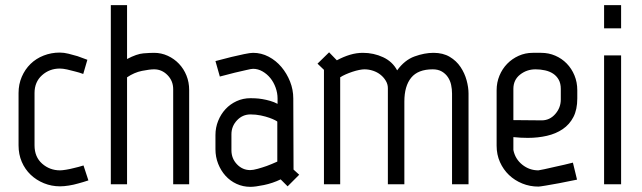

<svg xmlns="http://www.w3.org/2000/svg" viewBox="-20 -715 2491 745"><path d="M114 -151Q114 -106 143.5 -80Q173 -54 213 -54Q221 -54 236.5 -56.5Q252 -59 267 -63Q285 -67 304 -73L323 -15Q302 -8 283 -3Q266 2 247 5Q228 8 213 8Q180 8 150.5 -4Q121 -16 99 -37Q77 -58 64.5 -87Q52 -116 52 -151V-354Q52 -388 64.5 -417Q77 -446 98.5 -467Q120 -488 149.5 -499.5Q179 -511 212 -511Q228 -511 246 -506.5Q264 -502 281 -497Q299 -491 319 -483L303 -428Q287 -434 270 -438Q256 -442 240 -445.5Q224 -449 212 -449Q172 -449 143 -423Q114 -397 114 -354Z M652 0V-369Q652 -401 630 -423.5Q608 -446 578 -446Q561 -446 531 -440Q501 -434 473 -415V0H410V-695H473V-486Q511 -506 536.5 -508Q562 -510 578 -510Q606 -510 631 -498.5Q656 -487 674.5 -467.5Q693 -448 703.5 -422Q714 -396 714 -366V0Z M1056 -243Q1056 -244 1047.5 -248.5Q1039 -253 1025 -258Q1011 -263 992 -267Q973 -271 952 -271Q921 -271 899.5 -248Q878 -225 878 -194V-132Q878 -100 899.5 -77.5Q921 -55 951 -55Q962 -55 980 -60Q998 -65 1015 -71Q1034 -78 1056 -88ZM1119 -57 1141 -37 1096 8 1069 -19Q1038 -4 1004 3Q970 10 952 10Q923 10 898 -1.5Q873 -13 855 -33Q837 -53 826.5 -79.5Q816 -106 816 -136V-191Q816 -220 826.5 -246Q837 -272 855 -291.5Q873 -311 898 -322.5Q923 -334 952 -334Q958 -334 970.5 -333.5Q983 -333 998 -330.5Q1013 -328 1028.5 -323.5Q1044 -319 1057 -312V-333Q1057 -354 1049.5 -375Q1042 -396 1029 -412Q1016 -428 998.5 -438Q981 -448 962 -448Q955 -448 934.5 -443Q914 -438 891 -433Q865 -426 833 -418L816 -478Q849 -487 878 -494Q903 -500 927 -505Q951 -510 962 -510Q994 -510 1022.5 -495Q1051 -480 1072 -455Q1093 -430 1105.5 -398.5Q1118 -367 1118 -333Z M1485 -373Q1485 -388 1477 -401.5Q1469 -415 1456.5 -425Q1444 -435 1427.5 -440.5Q1411 -446 1394 -446Q1386 -446 1373.5 -443.5Q1361 -441 1347.5 -436.5Q1334 -432 1321.5 -426.5Q1309 -421 1300 -415V0H1237V-444L1212 -468L1257 -512L1287 -481Q1313 -495 1338 -502.5Q1363 -510 1388 -510Q1430 -510 1466.5 -493Q1503 -476 1521 -442Q1550 -482 1588.5 -496Q1627 -510 1662 -510Q1699 -510 1725 -494.5Q1751 -479 1767 -455Q1783 -431 1790.5 -403.5Q1798 -376 1798 -352V0H1734V-352Q1734 -369 1730.5 -385.5Q1727 -402 1718 -415.5Q1709 -429 1694.5 -437.5Q1680 -446 1659 -446Q1602 -446 1575.5 -413.5Q1549 -381 1549 -321V0H1485Z M2082 -248Q2113 -248 2134.5 -272.5Q2156 -297 2156 -329V-370Q2156 -391 2148 -405.5Q2140 -420 2126.5 -429Q2113 -438 2095 -442Q2077 -446 2058 -446Q2024 -446 1998 -425.5Q1972 -405 1972 -370V-249ZM1907 -365Q1907 -395 1918 -421.5Q1929 -448 1948 -467.5Q1967 -487 1992.5 -498.5Q2018 -510 2047 -510H2080Q2109 -510 2134.5 -499Q2160 -488 2179 -468.5Q2198 -449 2209 -422.5Q2220 -396 2220 -365V-333Q2220 -290 2205 -261Q2190 -232 2163.5 -214Q2137 -196 2102 -188Q2067 -180 2028 -180Q2000 -180 1972 -183V-133Q1979 -98 2006.5 -76Q2034 -54 2069 -54Q2071 -54 2092.5 -58.5Q2114 -63 2139 -69Q2168 -75 2203 -84L2219 -18Q2181 -10 2149 -4Q2122 1 2098 5Q2074 9 2069 9Q2036 9 2006.5 -3Q1977 -15 1955 -36Q1933 -57 1920 -86Q1907 -115 1907 -150Z M2324 -695H2390V-605H2324ZM2324 -500H2390V0H2324Z"/></svg>

Font: Marvel
Style: Bold
Weight: 700
Designer: Carolina Trebol
Foundry: Carolina Trebol
Version: Version 1.001